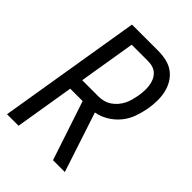

<svg xmlns="http://www.w3.org/2000/svg" viewBox="-215 -832 930 930"><g transform="rotate(45 250.0 -367.5)"><path d="M323 0 222 -304H137L87 0H8L129 -735H310Q339 -735 366.5 -728.5Q394 -722 415.5 -706Q437 -690 451 -666.5Q465 -643 471 -616Q477 -589 476.5 -560Q476 -531 471 -502Q465 -469 453.5 -436.5Q442 -404 419.5 -376.5Q397 -349 366 -330.5Q335 -312 303 -307L404 0ZM261 -374Q278 -374 295 -378.5Q312 -383 327 -393Q342 -403 354 -417Q366 -431 374 -447Q382 -463 386.5 -480Q391 -497 394 -513Q397 -531 398 -548.5Q399 -566 397 -583Q395 -600 388.5 -615.5Q382 -631 371 -642.5Q360 -654 344 -659.5Q328 -665 310 -665H197L149 -374Z"/></g></svg>

Font: Iosevka Fixed
Style: Italic
Weight: 400
Italic angle: -9°
Monospace: yes
Designer: Belleve Invis
Foundry: Belleve Invis
Version: Version 33.2.4